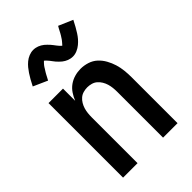

<svg xmlns="http://www.w3.org/2000/svg" viewBox="-223 -853 947 947"><g transform="rotate(-45 250.0 -379.5)"><path d="M60 0V-520H161V-435Q169 -455 181 -473Q193 -491 210.5 -503.5Q228 -516 249 -522Q270 -528 291 -528Q315 -528 338.5 -520.5Q362 -513 379.5 -497Q397 -481 409 -459.5Q421 -438 428 -415Q435 -392 437.5 -368Q440 -344 440 -320V0H339V-320Q339 -334 337.5 -348Q336 -362 332 -375.5Q328 -389 320.5 -401.5Q313 -414 302.5 -423Q292 -432 278 -436Q264 -440 250 -440Q236 -440 222 -436Q208 -432 197.5 -423Q187 -414 179.5 -401.5Q172 -389 168 -375.5Q164 -362 162.5 -348Q161 -334 161 -320V0ZM308 -597Q300 -597 292.5 -598.5Q285 -600 278.5 -602.5Q272 -605 265 -609Q258 -613 252.5 -617.5Q247 -622 241 -628Q235 -634 230 -639.5Q225 -645 221 -651Q217 -657 211.5 -663.5Q206 -670 201.5 -675Q197 -680 192 -684Q190 -682 186 -678Q182 -674 180 -671.5Q178 -669 175.5 -666Q173 -663 171 -659.5Q169 -656 166.5 -652Q164 -648 161 -643.5Q158 -639 155.5 -634.5Q153 -630 150 -624.5Q147 -619 144 -613Q141 -607 137 -600L63 -633Q72 -651 80.5 -666Q89 -681 97 -693Q105 -705 114 -716Q123 -727 135 -737Q147 -747 162 -753Q177 -759 192 -759Q200 -759 207.5 -757.5Q215 -756 221.5 -753.5Q228 -751 235 -747Q242 -743 247.5 -738.5Q253 -734 259 -728Q265 -722 270 -716.5Q275 -711 279 -705.5Q283 -700 288.5 -693Q294 -686 298 -681.5Q302 -677 308 -672Q310 -674 314 -678.5Q318 -683 320 -685.5Q322 -688 324.5 -691Q327 -694 329 -697Q331 -700 333.5 -704Q336 -708 339 -712.5Q342 -717 344.5 -722Q347 -727 350 -732.5Q353 -738 356 -744Q359 -750 363 -756L437 -724Q428 -706 419.5 -691Q411 -676 403 -663.5Q395 -651 386 -640.5Q377 -630 365 -620Q353 -610 338 -603.5Q323 -597 308 -597Z"/></g></svg>

Font: Iosevka Curly Semibold
Style: Regular
Weight: 600
Monospace: yes
Designer: Belleve Invis
Foundry: Belleve Invis
Version: Version 22.1.2; ttfautohint (v1.8.4)